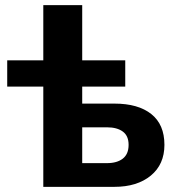

<svg xmlns="http://www.w3.org/2000/svg" viewBox="-20 -725 685 745"><path d="M148 0V-389H8V-491H148V-705H299V-491H466V-389H299V-323H424Q516 -323 567 -282.5Q618 -242 618 -163Q618 -87 565 -43.5Q512 0 424 0ZM299 -92H395Q434 -92 456.5 -109.5Q479 -127 479 -163Q479 -198 456.5 -214.5Q434 -231 395 -231H299Z"/></svg>

Font: Nunito Sans ExtraBold
Style: Regular
Weight: 800
Designer: Vernon Adams
Foundry: Vernon Adams
Version: Version 3.101; ttfautohint (v1.8.4.7-5d5b);gftools[0.9.27]